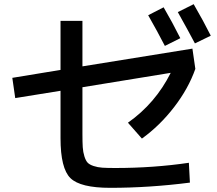

<svg xmlns="http://www.w3.org/2000/svg" viewBox="-20 -870 1040 920"><path d="M890 5Q696 30 508 30Q365 30 317.5 -16.5Q270 -63 270 -208V-435L53 -400L39 -497L270 -535V-770H375V-552L902 -637L916 -540Q883 -446 814.5 -357Q746 -268 660 -206L593 -282Q725 -375 798 -521L375 -452V-228Q375 -188 376.5 -164.5Q378 -141 384.5 -120.5Q391 -100 400 -90.5Q409 -81 428.5 -74.5Q448 -68 470.5 -66.5Q493 -65 532 -65Q716 -65 885 -90ZM690 -797 764 -835Q806 -763 844 -687L770 -650Q734 -720 690 -797ZM832 -812 908 -850Q955 -769 990 -699L914 -662Q884 -719 832 -812Z"/></svg>

Font: Mplus 1p Medium
Style: Regular
Weight: 500
Version: Version 1.061